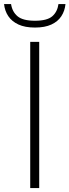

<svg xmlns="http://www.w3.org/2000/svg" viewBox="-54 -952 351 972"><path d="M99 0V-740H144.5V0ZM123 -812.5Q72.5 -812.5 39.2 -828Q6 -843.5 -12 -870.2Q-30 -897 -33.5 -931.5H2Q8 -892 35 -869.5Q62 -847 123 -847Q184.5 -847 210.5 -869.5Q236.5 -892 242 -931.5H277.5Q274 -896.5 256.5 -869.8Q239 -843 206 -827.8Q173 -812.5 123 -812.5Z"/></svg>

Font: Encode Sans SC SemiExpanded ExtraLight
Style: Regular
Weight: 250
Width: 6
Designer: Multiple Designers
Foundry: Impallari Type
Version: Version 3.002